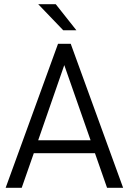

<svg xmlns="http://www.w3.org/2000/svg" viewBox="-20 -900 617 920"><path d="M435 -166H142L84 0H7L258 -690H319L570 0H493ZM414 -228 288 -588 163 -228ZM163 -880H247L346 -755H283Z"/></svg>

Font: D-DIN
Style: Regular
Weight: 400
Designer: Charles Nix
Foundry: Datto Inc.
Version: Version 1.00